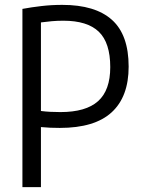

<svg xmlns="http://www.w3.org/2000/svg" viewBox="-20 -768 588 788"><path d="M72 0V-731.5Q109.5 -738.5 150.5 -743.2Q191.5 -748 235.5 -748Q371 -748 439.5 -686.5Q508 -625 508 -494.5Q508 -371 438.2 -307Q368.5 -243 225.5 -243Q204.5 -243 186 -243.8Q167.5 -244.5 148 -246.5V0ZM228 -308Q332.5 -308 382.5 -352.8Q432.5 -397.5 432.5 -492.5Q432.5 -592.5 385.5 -637.8Q338.5 -683 240 -683Q215 -683 192.5 -681Q170 -679 148 -676V-312.5Q167.5 -310 187.2 -309Q207 -308 228 -308Z"/></svg>

Font: Encode Sans Cnd
Style: Regular
Weight: 400
Width: 3
Designer: Multiple Designers
Foundry: Impallari Type
Version: Version 3.002; ttfautohint (v1.8.3) -l 8 -r 50 -G 200 -x 14 